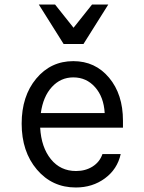

<svg xmlns="http://www.w3.org/2000/svg" viewBox="-20 -821 640 851"><path d="M161 -320H444Q440 -391 401.5 -434.5Q363 -478 305 -478Q249 -478 210 -435.5Q171 -393 161 -320ZM525 -286V-255H158Q163 -168 205.5 -115.5Q248 -63 317 -63Q359 -63 390.5 -83Q422 -103 434 -138H515Q500 -71 445 -30.5Q390 10 316 10Q211 10 143.5 -69.5Q76 -149 76 -273Q76 -395 140.5 -472.5Q205 -550 305 -550Q402 -550 463.5 -476.5Q525 -403 525 -286ZM350 -626H262L152 -801H224L306 -698L388 -801H460Z"/></svg>

Font: CommitMono
Style: 450Regular
Weight: 450
Designer: Eigil Nikolajsen
Foundry: Eigil Nikolajsen
Version: Version 1.002